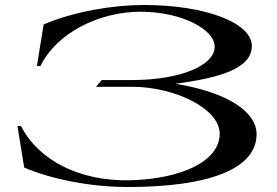

<svg xmlns="http://www.w3.org/2000/svg" viewBox="-20 -735 1109 770"><path d="M493 15C822 15 1009 -59 1009 -197C1009 -284 898 -364 684 -399C860 -423 990 -459 990 -551C990 -643 805 -715 557 -715C433 -715 277 -689 155 -637L128 -470H142C207 -603 377 -688 544 -688C706 -688 841 -618 841 -548C841 -471 700 -414 509 -414H388L365 -387H509C680 -387 861 -300 861 -199C861 -87 706 -18 504 -12C296 -7 133 -94 64 -230H50L77 -63C192 -14 349 15 493 15Z"/></svg>

Font: Sprat Extended Medium
Style: Regular
Weight: 500
Width: 9
Designer: Ethan Nakache
Foundry: Collletttivo
Version: Version 2.000;Glyphs 3.2 (3217)